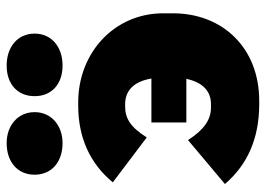

<svg xmlns="http://www.w3.org/2000/svg" viewBox="-131 -656 799 577"><g transform="rotate(-90 268.5 -367.5)"><path d="M360 -579C416 -579 456 -612 456 -663C456 -714 416 -747 360 -747C304 -747 268 -714 268 -663C268 -612 304 -579 360 -579ZM127 -579C179 -579 220 -612 220 -663C220 -714 179 -747 127 -747C70 -747 32 -714 32 -663C32 -612 70 -579 127 -579ZM254 12C414 12 517 -99 517 -247V-277C517 -422 400 -532 249 -532H240C144 -532 66 -497 9 -428L144 -326C175 -375 201 -391 238 -391H243C285 -391 312 -365 321 -312H189V-207H320C310 -159 284 -133 244 -133H234C197 -133 167 -154 136 -202L4 -91C63 -22 143 12 244 12Z"/></g></svg>

Font: Fixel Text Black
Style: Regular
Weight: 900
Width: 4
Designer: AlfaBravo + MacPaw
Foundry: Kyrylo Tkachov, Marchela Mozhyna, Serhii Makarenko, Maria Weinstein, Zakhar Kryvoshyya
Version: Version 1.211